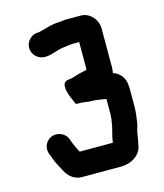

<svg xmlns="http://www.w3.org/2000/svg" viewBox="-108 -752 751 877"><g transform="rotate(-15 267.5 -313.0)"><path d="M148 -530H154C176 -530 198 -540 218 -545C232 -550 258 -551 274 -554C277 -554 281 -554 284 -555H318V-426C317 -426 314 -423 313 -423C298 -419 288 -418 275 -414C264 -411 241 -402 227 -402C200 -400 195 -376 211 -331L230 -286C239 -285 246 -285 252 -285C268 -285 287 -280 305 -280H315C335 -278 352 -275 371 -272V-204C371 -199 371 -194 370 -189C370 -184 370 -180 369 -175C366 -163 366 -149 362 -137L352 -97C350 -88 349 -80 348 -73C348 -72 348 -72 347 -71H191C182 -86 173 -106 166 -124L162 -136C157 -151 147 -162 132 -169C82 -192 36 -145 53 -98L58 -86C61 -76 65 -66 70 -55C78 -37 87 -24 94 -8C108 19 134 44 170 44H356C405 44 447 16 456 -23C460 -42 465 -69 468 -89C470 -100 476 -115 478 -127C481 -152 486 -176 486 -204V-282C486 -290 486 -297 485 -302C485 -340 462 -367 434 -377C433 -378 431 -378 430 -378C432 -387 433 -397 433 -407V-588C433 -633 397 -670 357 -670H280C272 -669 264 -668 257 -667C216 -667 185 -653 152 -646H148C117 -646 90 -619 90 -588C90 -557 117 -530 148 -530Z"/></g></svg>

Font: Electronic
Style: UltHv
Weight: 900
Version: Version 1.011